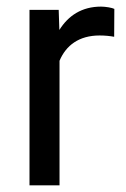

<svg xmlns="http://www.w3.org/2000/svg" viewBox="-20 -558 379 578"><path d="M324.2 -531.2C317.9 -534.7 297.4 -538.1 284.2 -538.1C226.1 -538.1 185.5 -510.7 158.7 -467.8L156.7 -528.3H68.8V0H159.2V-375C178.7 -421.4 217.8 -451.2 279.8 -451.2C295.9 -451.2 310.5 -449.7 323.7 -447.3Z"/></svg>

Font: Vazirmatn
Style: Regular
Weight: 400
Designer: Saber Rastikerdar
Foundry: Saber Rastikerdar
Version: Version 33.003